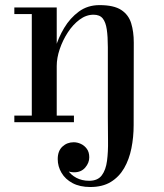

<svg xmlns="http://www.w3.org/2000/svg" viewBox="-20 -490 656 770"><path d="M342 260Q300.5 260 271.2 244.5Q242 229 226.8 203.2Q211.5 177.5 211.5 148Q211.5 115.5 230.2 98Q249 80.5 275.5 80.5Q290 80.5 304.2 87Q318.5 93.5 328.2 106.8Q338 120 338 141Q338 163 321.8 182Q305.5 201 277.5 201Q260.5 201 245.8 194.2Q231 187.5 221.8 175.8Q212.5 164 212.5 148H238.5Q238.5 171.5 251 191.2Q263.5 211 286 223Q308.5 235 337.5 235Q372 235 388.2 213.2Q404.5 191.5 409.2 155Q414 118.5 413.2 73Q412.5 27.5 412.5 -20V-301L516.5 -319.5L516 11.5Q516 60 507 104.8Q498 149.5 477.8 184.5Q457.5 219.5 424.2 239.8Q391 260 342 260ZM37.5 0V-26.5H276.5V0ZM107.5 0V-433.5H37.5V-460H207.5V0ZM190.5 -225.5Q190.5 -256.5 202.2 -297.8Q214 -339 237.5 -378.2Q261 -417.5 296.2 -443.5Q331.5 -469.5 379 -469.5Q436.5 -469.5 466 -450.2Q495.5 -431 506 -397Q516.5 -363 516.5 -319.5L412.5 -301Q412.5 -343 408.2 -372Q404 -401 392 -416Q380 -431 355 -431Q325.5 -431 299 -411.2Q272.5 -391.5 252 -360Q231.5 -328.5 219.5 -293Q207.5 -257.5 207.5 -225.5Z"/></svg>

Font: Bodoni Moda 9pt Medium
Style: Regular
Weight: 500
Designer: Owen Earl
Foundry: indestructible type
Version: Version 2.005